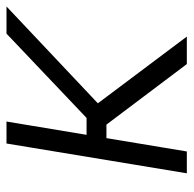

<svg xmlns="http://www.w3.org/2000/svg" viewBox="-22 -558 581 576"><g transform="rotate(-90 268.0 -270.5)"><path d="M190.9 -541 101.1 0H35.6L125 -541ZM536.1 -541 218.3 -241.2H114.3L123.5 -300.8H201.7L454.6 -541ZM363.3 0 178.7 -245.1 225.6 -293.5 445.8 0Z"/></g></svg>

Font: Inter 17pt Light
Style: Italic
Weight: 300
Italic angle: -9.3988°
Version: Version 4.001;git-66647c0bb